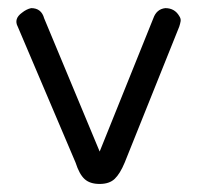

<svg xmlns="http://www.w3.org/2000/svg" viewBox="-20 -457 489 477"><path d="M289.7 -52.9Q278.2 -25.3 264.9 -12.6Q251.7 0 227.6 0Q203.4 0 190.2 -12.1Q177 -24.1 167.8 -52.9L24.1 -390.8Q13.8 -410.3 34.5 -425.3Q46 -434.5 57.5 -436.8Q82.8 -436.8 89.7 -411.5L227.6 -80.5L360.9 -411.5Q369 -434.5 390.8 -436.8Q413.8 -436.8 425.3 -417.2Q429.9 -410.3 428.7 -404Q427.6 -397.7 425.3 -390.8Z"/></svg>

Font: Mallanna
Style: Regular
Weight: 400
Designer: Purushoth Kumar Guthula
Foundry: Andhrapradesh Society for Knowledge Networks
Version: Version 1.0.4; ttfautohint (vUNKNOWN) -l 7 -r 28 -G 50 -x 13